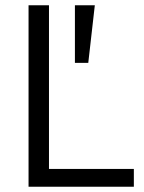

<svg xmlns="http://www.w3.org/2000/svg" viewBox="-20 -713 549 733"><path d="M89 0V-693H167V-68H491V0ZM266 -473V-693H342L317 -473Z"/></svg>

Font: Ubuntu Sans
Style: Regular
Weight: 400
Designer: Dalton Maag Ltd
Foundry: Dalton Maag Ltd
Version: Version 1.006; ttfautohint (v1.8.4.7-5d5b)